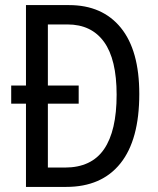

<svg xmlns="http://www.w3.org/2000/svg" viewBox="-20 -734 620 754"><path d="M251 -714Q382 -714 454.5 -625Q527 -536 527 -365Q527 -185 453 -92.5Q379 0 240 0H82V-327H24V-398H82V-714ZM245 -638H168V-398H289V-327H168V-76H235Q339 -76 388.5 -148Q438 -220 438 -362Q438 -501 388.5 -569.5Q339 -638 245 -638Z"/></svg>

Font: Noto Sans Tamil Condensed
Style: Regular
Weight: 400
Width: 3
Designer: Jelle Bosma - Monotype Design Team
Foundry: Monotype Imaging Inc.
Version: Version 2.004; ttfautohint (v1.8.4.7-5d5b)